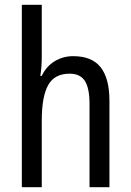

<svg xmlns="http://www.w3.org/2000/svg" viewBox="-20 -780 545 800"><path d="M154 -543Q154 -500 148 -464H154Q173 -504 208 -525Q243 -546 285 -546Q363 -546 399.5 -499.5Q436 -453 436 -360V0H353V-347Q353 -413 333.5 -443Q314 -473 270 -473Q207 -473 180.5 -425Q154 -377 154 -278V0H71V-760H154Z"/></svg>

Font: Noto Sans Ethiopic Cond
Style: Regular
Weight: 400
Width: 3
Designer: Monotype Design Team
Foundry: Monotype Imaging Inc.
Version: Version 2.102; ttfautohint (v1.8.4.7-5d5b)